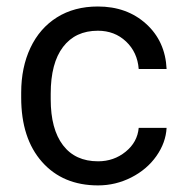

<svg xmlns="http://www.w3.org/2000/svg" viewBox="-20 -558 563 588"><path d="M280.3 -64Q328.6 -64 364.7 -93.3Q400.9 -122.6 404.8 -166.5H490.2Q487.8 -121.1 459 -80.1Q430.2 -39.1 382.1 -14.6Q334 9.8 280.3 9.8Q172.4 9.8 108.6 -62.3Q44.9 -134.3 44.9 -259.3V-274.4Q44.9 -351.6 73.2 -411.6Q101.6 -471.7 154.5 -504.9Q207.5 -538.1 279.8 -538.1Q368.7 -538.1 427.5 -484.9Q486.3 -431.6 490.2 -346.7H404.8Q400.9 -397.9 366 -430.9Q331.1 -463.9 279.8 -463.9Q210.9 -463.9 173.1 -414.3Q135.3 -364.7 135.3 -271V-253.9Q135.3 -162.6 172.9 -113.3Q210.4 -64 280.3 -64Z"/></svg>

Font: APIMedia Roboto
Style: Regular
Weight: 400
Designer: Google
Version: Version 2.137; 2017